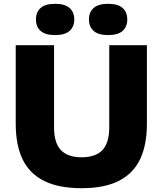

<svg xmlns="http://www.w3.org/2000/svg" viewBox="-20 -977 852 1007"><path d="M408 10Q287 10 210.5 -28.5Q134 -67 98.2 -142Q62.5 -217 62.5 -327.5V-740H263.5V-309.5Q263.5 -227 299.8 -189.5Q336 -152 408 -152Q480.5 -152 516.8 -189.5Q553 -227 553 -309.5V-740H750.5V-327.5Q750.5 -217 714.8 -142Q679 -67 603.5 -28.5Q528 10 408 10ZM547 -793Q496 -793 471.2 -814.8Q446.5 -836.5 446.5 -875Q446.5 -913.5 471.2 -935.2Q496 -957 547 -957Q598.5 -957 623 -935.2Q647.5 -913.5 647.5 -875Q647.5 -836.5 623 -814.8Q598.5 -793 547 -793ZM269 -793Q217.5 -793 193 -814.8Q168.5 -836.5 168.5 -875Q168.5 -913.5 193 -935.2Q217.5 -957 269 -957Q320 -957 344.8 -935.2Q369.5 -913.5 369.5 -875Q369.5 -836.5 344.8 -814.8Q320 -793 269 -793Z"/></svg>

Font: Encode Sans SemiExpanded ExtraBold
Style: Regular
Weight: 800
Width: 6
Designer: Multiple Designers
Foundry: Impallari Type
Version: Version 3.002